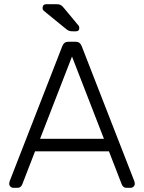

<svg xmlns="http://www.w3.org/2000/svg" viewBox="-20 -900 690 920"><path d="M148 -175 86 -15Q84 -10 78.5 -5Q73 0 64 0H44Q36 0 30 -6Q24 -12 24 -20L26 -31L279 -680Q287 -700 308 -700H342Q363 -700 371 -680L624 -31L626 -20Q626 -12 620 -6Q614 0 606 0H586Q577 0 571.5 -5Q566 -10 564 -15L502 -175ZM478 -235 325 -629 172 -235ZM360 -766Q360 -750 344 -750H329Q318 -750 312 -752Q306 -754 298 -760L189 -849Q184 -854 184 -861Q184 -880 203 -880H249Q263 -880 270 -876.5Q277 -873 286 -862L355 -779Q360 -774 360 -766Z"/></svg>

Font: Rubik
Style: Regular
Weight: 300
Designer: Hubert & Fischer
Foundry: Hubert & Fischer
Version: Version 1.100